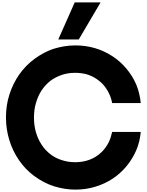

<svg xmlns="http://www.w3.org/2000/svg" viewBox="-20 -1581 1231 1611"><path d="M265 -593Q265 -532 280.5 -475Q296 -418 329 -367Q358 -322 401.5 -288Q445 -254 497 -238Q551 -220 610 -220Q707 -220 781 -265Q854 -310 893 -389Q902 -408 909 -429.5Q916 -451 921 -474H1161Q1153 -387 1121.5 -316Q1090 -245 1041 -186Q938 -62 779 -14Q699 10 612 10Q525 10 436.5 -17Q348 -44 265 -106Q192 -160 139 -237.5Q86 -315 59 -403Q45 -448 37.5 -496Q30 -544 30 -595Q30 -699 59.5 -789.5Q89 -880 140 -954Q197 -1035 273 -1089.5Q349 -1144 425 -1170Q469 -1184 516 -1192Q563 -1200 612 -1200Q784 -1200 924 -1109Q991 -1065 1042 -1003.5Q1093 -942 1123 -872Q1153 -800 1161 -716H921Q913 -761 892.5 -801.5Q872 -842 845 -872Q817 -902 781 -924.5Q745 -947 702 -959Q657 -970 610 -970Q546 -970 493 -950.5Q440 -931 402 -902Q315 -833 282 -718Q273 -689 269 -657.5Q265 -626 265 -593ZM641 -1250H469L607 -1561H824Z"/></svg>

Font: Boldonse
Style: Regular
Weight: 400
Designer: Universitype Foundry
Foundry: Universitype Foundry
Version: Version 1.000; ttfautohint (v1.8.4.7-5d5b)